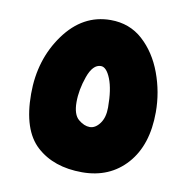

<svg xmlns="http://www.w3.org/2000/svg" viewBox="-67 -612 668 678"><g transform="rotate(10 267.5 -273.5)"><path d="M490 -254Q490 -326 465 -393.5Q440 -461 392.5 -504Q345 -547 277 -547Q177 -547 111 -456Q45 -365 45 -242Q45 -112 106.5 -56Q168 0 270 0Q369 0 429.5 -68Q490 -136 490 -254ZM208 -241Q208 -285 225 -333Q242 -381 271 -381Q291 -381 306 -343.5Q321 -306 321 -241Q321 -205 305 -183.5Q289 -162 269 -162Q249 -162 228.5 -179Q208 -196 208 -241Z"/></g></svg>

Font: Noto Sans Arabic Condensed Black
Style: Regular
Weight: 900
Width: 3
Designer: Nadine Chahine
Foundry: Monotype Imaging Inc.
Version: 1.001